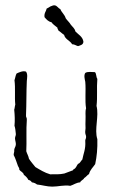

<svg xmlns="http://www.w3.org/2000/svg" viewBox="-20 -697 487 716"><path d="M42 -423C38 -417 37 -406 34 -398C38 -368 34 -334 37 -307C35 -301 35 -293 33 -288C35 -269 36 -246 34 -228C37 -220 38 -208 39 -198C40 -192 36 -188 36 -181C36 -173 40 -165 39 -157C38 -149 34 -146 33 -138C34 -130 31 -127 31 -119C38 -106 42 -91 47 -78C49 -74 53 -69 52 -64C57 -57 67 -55 69 -45C76 -40 82 -34 86 -26C93 -25 96 -21 99 -17C107 -16 113 -13 118 -9C137 -7 155 -1 175 -1C197 -1 220 -8 242 -4C255 -8 264 -16 279 -17C281 -24 291 -26 294 -33C301 -37 305 -44 312 -48C316 -64 327 -73 335 -85C341 -113 344 -143 343 -178C331 -215 350 -263 340 -302C344 -336 340 -368 343 -403C338 -409 340 -423 334 -428C322 -428 307 -431 298 -425C292 -416 296 -402 298 -392C301 -358 296 -322 301 -293C297 -281 300 -266 299 -252C298 -239 299 -229 299 -219C299 -213 297 -206 298 -201C298 -196 302 -191 301 -185C301 -179 297 -177 298 -170C300 -141 291 -124 287 -102C281 -97 279 -88 271 -86C266 -80 264 -71 257 -67C254 -66 253 -65 252 -62L220 -50C202 -46 185 -47 167 -47C146 -53 129 -64 112 -74C104 -84 95 -94 88 -105C86 -116 81 -123 78 -133C80 -167 77 -214 80 -250C81 -258 76 -260 77 -267C79 -312 78 -354 80 -395C81 -407 84 -420 77 -430C65 -434 51 -427 42 -423ZM146 -633C153 -625 159 -617 172 -614C177 -606 186 -601 194 -594C194 -589 197 -587 198 -583C206 -578 211 -572 219 -567C223 -550 241 -546 249 -532C258 -532 263 -527 271 -525C280 -528 291 -530 291 -542C288 -561 272 -568 261 -580C259 -591 250 -597 244 -605C239 -614 231 -620 225 -629C221 -643 210 -650 205 -663C196 -667 193 -676 184 -677C179 -678 174 -675 168 -673C163 -670 159 -667 154 -665C152 -654 144 -649 146 -633Z"/></svg>

Font: FuturaRener
Style: Light
Weight: 300
Designer: BSozoo
Foundry: BSozoo
Version: Version 1.0